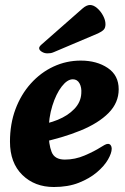

<svg xmlns="http://www.w3.org/2000/svg" viewBox="-20 -734 502 770"><path d="M196 16Q119 16 69.5 -32.5Q20 -81 20 -166Q20 -237 42 -296Q64 -355 103.5 -399Q143 -443 194.5 -467Q246 -491 304 -491Q368 -491 412 -461.5Q456 -432 456 -376Q456 -322 415.5 -281Q375 -240 303 -210.5Q231 -181 136 -161L123 -231Q171 -237 211.5 -253.5Q252 -270 278 -297Q304 -324 306 -359Q308 -383 299 -399.5Q290 -416 272 -416Q250 -416 227.5 -387Q205 -358 190 -310Q175 -262 175 -206Q175 -155 187 -124.5Q199 -94 240 -94Q281 -94 319.5 -110.5Q358 -127 383 -143Q391 -148 399 -152.5Q407 -157 413 -157Q420 -157 424 -151.5Q428 -146 428 -138Q428 -120 413 -94Q398 -68 368.5 -43Q339 -18 296 -1Q253 16 196 16ZM146 -555Q137 -547 137 -541Q137 -533 147.5 -526.5Q158 -520 170 -520Q178 -520 183.5 -521Q189 -522 196 -525L373 -600Q388 -607 395.5 -614.5Q403 -622 403 -637Q403 -653 393.5 -671Q384 -689 369.5 -701.5Q355 -714 341 -714Q327 -714 311 -700Z"/></svg>

Font: Alkatra
Style: Regular
Weight: 400
Designer: Suman Bhandary
Version: Version 1.100;gftools[0.9.22]